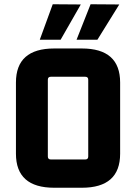

<svg xmlns="http://www.w3.org/2000/svg" viewBox="-20 -873 640 903"><path d="M167 -686 228 -853 360 -852 265 -686ZM340 -686 406 -853 541 -852 438 -686ZM55 -150V-485Q55 -645 235 -645H365Q545 -645 545 -485V-150Q545 10 365 10H235Q55 10 55 -150ZM381 -512H219Q205 -512 205 -498V-137Q205 -123 219 -123H381Q395 -123 395 -137V-498Q395 -512 381 -512Z"/></svg>

Font: Gemunu Libre ExtraBold
Style: Regular
Weight: 800
Designer: Puspanada Ekanayake, Sola Matas, Pathum Egodawatta, Kosala Senevirathne
Foundry: mooniak
Version: Version 1.100